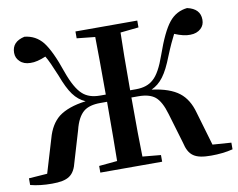

<svg xmlns="http://www.w3.org/2000/svg" viewBox="-82 -871 1231 994"><g transform="rotate(-10 533.0 -374.0)"><path d="M114 13C199 13 231 -8 248 -79L295 -237C306 -282 323 -313 345 -331C365 -347 394 -355 432 -355H468C468 -212 467 -109 466 -44L370 -35V0H695V-35L599 -44C597 -109 596 -213 596 -355H633C671 -355 700 -347 720 -331C741 -314 758 -282 771 -237L818 -79C834 -8 866 13 951 13C992 13 1030 9 1065 0V-35L967 -42L915 -219C902 -267 880 -303 849 -327C817 -352 769 -369 706 -377C755 -400 786 -440 822 -533C841 -580 858 -616 871 -641C902 -628 930 -621 953 -622C976 -622 995 -629 1009 -642C1022 -654 1028 -669 1028 -688C1028 -727 1005 -751 960 -761C922 -757 890 -740 865 -709C839 -677 813 -622 786 -545C765 -485 743 -444 718 -423C696 -403 666 -393 627 -393H596C596 -531 597 -632 599 -696L695 -706V-742H370V-706L466 -696C467 -631 468 -530 468 -393H438C399 -393 369 -403 347 -423C322 -445 299 -486 278 -545C252 -622 226 -677 201 -709C176 -740 144 -757 105 -761C60 -751 38 -727 38 -688C38 -669 45 -654 58 -642C71 -629 90 -622 113 -622C136 -621 163 -628 194 -641C207 -620 223 -584 244 -533C279 -440 308 -400 359 -377C296 -369 249 -352 216 -327C186 -303 164 -267 151 -219L98 -42L1 -35V0C35 9 73 13 114 13Z"/></g></svg>

Font: AllPunType Bold
Style: Regular
Weight: 700
Version: 1.0